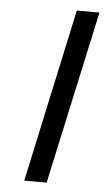

<svg xmlns="http://www.w3.org/2000/svg" viewBox="-50 -692 415 726"><g transform="rotate(5 158.0 -329.0)"><path d="M70 0 212 -658H298L155 0Z"/></g></svg>

Font: Ysabeau Office Medium
Style: Italic
Weight: 500
Italic angle: -12°
Designer: Christian Thalmann (Catharsis Fonts)
Version: Version 2.001;gftools[0.9.30]; featfreeze: tnum,lnum,ss02